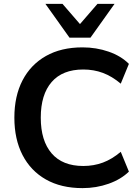

<svg xmlns="http://www.w3.org/2000/svg" viewBox="-20 -959 719 989"><path d="M405 10Q295 10 216.5 -34.5Q138 -79 96 -160.5Q54 -242 54 -353Q54 -464 96 -545Q138 -626 216.5 -670.5Q295 -715 405 -715Q476 -715 539.5 -693Q603 -671 644 -630L602 -528Q557 -566 510 -583.5Q463 -601 409 -601Q302 -601 246 -536.5Q190 -472 190 -353Q190 -234 246 -169Q302 -104 409 -104Q463 -104 510 -121.5Q557 -139 602 -177L644 -75Q603 -35 539.5 -12.5Q476 10 405 10ZM338 -765 214 -939H302L392 -835L482 -939H570L446 -765Z"/></svg>

Font: Nunito Sans 12pt ExtraLight
Style: Regular
Weight: 200
Designer: Vernon Adams
Foundry: Vernon Adams
Version: Version 3.101;gftools[0.9.27]